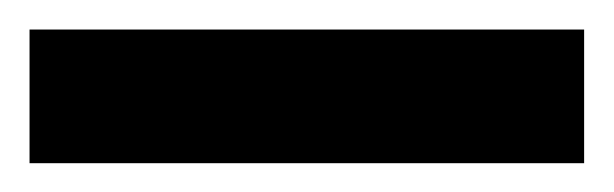

<svg xmlns="http://www.w3.org/2000/svg" viewBox="-20 1 416 130"><path d="M0 111.5H375.5V21H0Z"/></svg>

Font: Anybody ExtraCondensed
Style: Bold
Weight: 700
Width: 2
Version: Version 1.113;gftools[0.9.25]